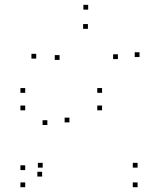

<svg xmlns="http://www.w3.org/2000/svg" viewBox="-20 -772 660 802"><path d="M156 -34.5V-54.5H136V-34.5ZM270 -260.7V-280.7H250V-260.7ZM228.8 -521.8V-541.8H208.8V-521.8ZM347.2 -651.5V-671.5H327.2V-651.5ZM472.5 -525.2V-545.2H452.5V-525.2ZM562.7 -533.7V-553.7H542.7V-533.7ZM348.3 -731.8V-751.8H328.3V-731.8ZM131.3 -527.2V-547.2H111.3V-527.2ZM177.8 -249.8V-269.8H157.8V-249.8ZM85.3 -61.5V-81.5H65.3V-61.5ZM85.3 10V-10H65.3V10ZM554.7 10V-10H534.7V10ZM554.7 -71.8V-91.8H534.7V-71.8ZM158.3 -71.8V-91.8H138.3V-71.8ZM406.3 -384.2V-404.2H386.3V-384.2ZM85.3 -384.2V-404.2H65.3V-384.2ZM85.3 -311.2V-331.2H65.3V-311.2ZM406.3 -311.2V-331.2H386.3V-311.2Z"/></svg>

Font: Monaspace Argon Dots Var
Style: Regular
Weight: 400
Designer: Riley Cran and the Lettermatic Team
Version: Version 1.100 (Monaspace Argon Dots)